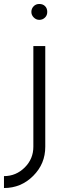

<svg xmlns="http://www.w3.org/2000/svg" viewBox="-70 -732 327 967"><path d="M98 -500V7Q98 68 55 111Q11 155 -50 155V215Q36 215 97 154Q128 123 143 86.5Q158 50 158 7V-500ZM168 -672Q168 -690 157 -701Q146 -712 128 -712Q111 -712 100 -701Q88 -689 88 -672Q88 -656 100 -644Q112 -632 128 -632Q145 -632 157 -644Q168 -655 168 -672Z"/></svg>

Font: Unageo
Style: Light
Weight: 300
Designer: Richard Sepsi
Foundry: Richard Sepsi
Version: Version 2.000